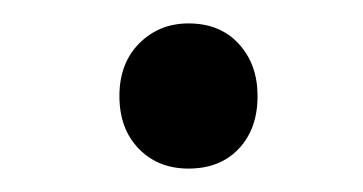

<svg xmlns="http://www.w3.org/2000/svg" viewBox="-20 -668 310 164"><path d="M82 -586Q82 -614 99 -631Q116 -648 141 -648Q168 -648 184 -630.5Q200 -613 200 -586Q200 -558 184 -541Q168 -524 141 -524Q115 -524 98.5 -541Q82 -558 82 -586Z"/></svg>

Font: Noto Sans Condensed Medium
Style: Regular
Weight: 500
Width: 3
Designer: Monotype Design Team
Foundry: Monotype Imaging Inc.
Version: Version 2.013; ttfautohint (v1.8.4.7-5d5b)